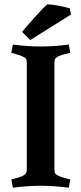

<svg xmlns="http://www.w3.org/2000/svg" viewBox="-20 -867 379 896"><path d="M234 -572V-78Q234 -65 236.5 -59.5Q239 -54 248 -49Q265 -40 298 -32L308 -30L301 9Q232 0 170.5 0Q109 0 40 9L33 -30Q95 -43 102 -60Q105 -65 105 -78V-572Q105 -585 102.5 -590.5Q100 -596 90 -601Q74 -610 43 -618L33 -620L40 -659Q109 -650 170.5 -650Q232 -650 301 -659L308 -620Q244 -608 236 -590Q234 -585 234 -572ZM306 -828 311 -799 121 -680 83 -718Q97 -736 144 -788.5Q191 -841 202 -847Q250 -844 306 -828Z"/></svg>

Font: Buenard
Style: Bold
Weight: 700
Foundry: FontFuror
Version: Version 1.002 2011